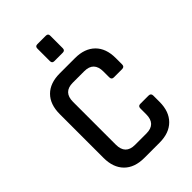

<svg xmlns="http://www.w3.org/2000/svg" viewBox="-246 -935 1032 1032"><g transform="rotate(-45 270.0 -419.5)"><path d="M334 0H218Q144 0 103.5 -41Q63 -82 63 -155V-488Q63 -562 103.5 -602.5Q144 -643 218 -643H334Q407 -643 448 -602.5Q489 -562 489 -488V-440Q489 -422 471 -422H408Q391 -422 391 -440V-484Q391 -558 319 -558H232Q160 -558 160 -484V-159Q160 -85 232 -85H319Q391 -85 391 -159V-203Q391 -221 408 -221H471Q489 -221 489 -203V-155Q489 -82 448 -41Q407 0 334 0ZM227 -727V-822Q227 -839 243 -839H308Q325 -839 325 -823V-727Q325 -710 308 -710H243Q227 -710 227 -727Z"/></g></svg>

Font: Rajdhani Semibold
Style: Regular
Weight: 600
Designer: Satya Rajpurohit, Jyotish Sonowal
Foundry: Indian Type Foundry
Version: Version 1.200;PS 1.0;hotconv 1.0.78;makeotf.lib2.5.61930; tt